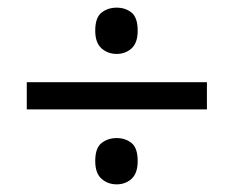

<svg xmlns="http://www.w3.org/2000/svg" viewBox="-20 -603 612 502"><path d="M50 -317V-388H521V-317ZM285 -121Q262 -121 245.5 -135.5Q229 -150 229 -182Q229 -216 245.5 -229Q262 -242 285 -242Q308 -242 324 -229Q340 -216 340 -182Q340 -150 324 -135.5Q308 -121 285 -121ZM285 -462Q262 -462 245.5 -476.5Q229 -491 229 -523Q229 -557 245.5 -570Q262 -583 285 -583Q308 -583 324 -570Q340 -557 340 -523Q340 -491 324 -476.5Q308 -462 285 -462Z"/></svg>

Font: Noto Sans Kawi
Style: Regular
Weight: 400
Designer: Fadhl Haqq
Version: Version 1.000